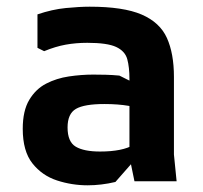

<svg xmlns="http://www.w3.org/2000/svg" viewBox="-20 -542 608 574"><path d="M382 0 367 -73V-306Q367 -341 360.5 -365Q354 -389 327.5 -401.5Q301 -414 241 -414Q207 -414 176.5 -408.5Q146 -403 112 -389L92 -399V-499Q136 -514 177 -518Q218 -522 248 -522Q349 -522 403.5 -498.5Q458 -475 479 -428.5Q500 -382 500 -312V-80L508 0ZM242 12Q195 12 150.5 -2.5Q106 -17 77 -53.5Q48 -90 48 -157Q48 -211 67.5 -243.5Q87 -276 118 -292Q149 -308 186 -313.5Q223 -319 259 -319Q276 -319 296 -318.5Q316 -318 337 -316L425 -272V-206Q397 -220 365 -225.5Q333 -231 292 -231Q232 -231 207 -216.5Q182 -202 182 -161Q182 -118 206.5 -103.5Q231 -89 279 -89Q346 -89 379.5 -109Q413 -129 428 -157L433 -121L325 2Q304 7 283 9.5Q262 12 242 12Z"/></svg>

Font: AR One Sans
Style: Bold
Weight: 700
Designer: Niteesh Yadav
Foundry: Niteesh Yadav
Version: Version 1.001;gftools[0.9.33]